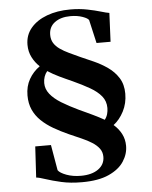

<svg xmlns="http://www.w3.org/2000/svg" viewBox="-61 -872 807 1022"><g transform="rotate(-5 343.0 -361.0)"><path d="M188 -112.5 211.5 24Q221.5 39 255.8 51.8Q290 64.5 333 64.5Q391.5 64.5 426 39.8Q460.5 15 460.5 -26Q460.5 -51.5 446.5 -70.2Q432.5 -89 408.5 -104.2Q384.5 -119.5 353.5 -133Q322.5 -146.5 288.5 -161.5Q245 -181 208 -202.5Q171 -224 143.8 -250.2Q116.5 -276.5 101.5 -309.8Q86.5 -343 86.5 -386Q86.5 -435 107.8 -472.5Q129 -510 165 -535.5Q141 -557.5 125.5 -587.8Q110 -618 110 -655Q110 -706.5 141.5 -744Q173 -781.5 227.8 -802Q282.5 -822.5 353 -822.5Q402 -822.5 443.2 -814.2Q484.5 -806 514.5 -797Q544.5 -788 559 -786L552 -632.5H477L448.5 -757Q443.5 -767 415.8 -777Q388 -787 351 -787Q299 -787 267 -763.2Q235 -739.5 235 -697Q235 -671.5 246.5 -653Q258 -634.5 278.8 -620Q299.5 -605.5 326.5 -592.8Q353.5 -580 384 -566Q416.5 -552 455 -534.8Q493.5 -517.5 527.8 -493.5Q562 -469.5 584 -434.8Q606 -400 606 -350.5Q606 -299 584 -256.5Q562 -214 529.5 -189.5Q556.5 -166 571.2 -137.2Q586 -108.5 586 -73.5Q586 -30 560.2 9.5Q534.5 49 479.2 74Q424 99 336 99Q274 99 225.8 88Q177.5 77 144.2 65.8Q111 54.5 94.5 53L104 -112.5ZM352.5 -286.5Q375 -276 393 -267.8Q411 -259.5 426.5 -252Q442 -244.5 456.2 -237.2Q470.5 -230 485 -221.5Q495.5 -234.5 500 -250.5Q504.5 -266.5 504.5 -283Q504.5 -319.5 482.8 -346.2Q461 -373 422.2 -395.2Q383.5 -417.5 332 -441Q314 -449 297 -456.8Q280 -464.5 264 -472.2Q248 -480 232.5 -488.5Q217 -497 202.5 -506.5Q192 -494 186.5 -478.2Q181 -462.5 181 -444Q181 -412.5 202 -385.8Q223 -359 261.5 -335.2Q300 -311.5 352.5 -286.5Z"/></g></svg>

Font: Merriweather 120pt
Style: Bold
Weight: 700
Designer: Eben Sorkin
Foundry: Eben Sorkin
Version: Version 2.100